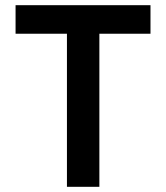

<svg xmlns="http://www.w3.org/2000/svg" viewBox="-20 -720 640 740"><path d="M238 0H363V-590H560V-700H40V-590H238Z"/></svg>

Font: CommitMono
Style: Bold
Weight: 700
Monospace: yes
Designer: Eigil Nikolajsen
Foundry: Eigil Nikolajsen
Version: Version 1.143